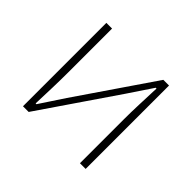

<svg xmlns="http://www.w3.org/2000/svg" viewBox="-126 -692 858 858"><g transform="rotate(45 303.0 -263.5)"><path d="M105 -527H141V-249Q141 -205 139.5 -154Q138 -103 136 -49H141Q158 -74 179 -106.5Q200 -139 217 -164L465 -527H501V0H465V-277Q465 -322 467 -373Q469 -424 471 -478H466L389 -363L141 0H105Z"/></g></svg>

Font: SpoqaHanSans
Style: Thin
Weight: 250
Designer: [Spoqa Han Sans] Dong-huui Kim \uAE40 \uB3D9 \uD718   [Noto Sans] Ryoko NISHIZUKA \u897F \u585A \u6DBC \u5B50  (kana & i
Foundry: Spoqa (http://bi.spoqa.com)
Version: Version 1.004;PS 1.004;hotconv 1.0.82;makeotf.lib2.5.63406